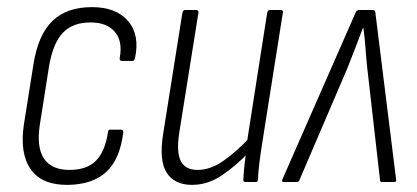

<svg xmlns="http://www.w3.org/2000/svg" viewBox="-20 -511 1170 539"><path d="M171 8Q98 9 66.5 -35.5Q35 -80 47 -161L74 -331Q87 -413 127 -452Q167 -491 238 -491Q306 -491 339.5 -452Q373 -413 359 -348Q357 -340 352 -340H322Q315 -340 316 -348Q325 -395 302.5 -421.5Q280 -448 234 -448Q184 -448 156.5 -419Q129 -390 118 -327L92 -162Q82 -99 103 -66.5Q124 -34 175 -34Q224 -34 249.5 -60Q275 -86 283 -139Q283 -147 289 -147H320Q327 -147 326 -139Q317 -65 279 -29Q241 7 171 8Z M519 8Q470 8 448 -26Q426 -60 438 -135L492 -475Q494 -483 500 -483H530Q538 -483 537 -475L483 -137Q475 -84 487.5 -59Q500 -34 535 -34Q570 -34 606.5 -59Q643 -84 685 -129L680 -85Q642 -45 602.5 -18.5Q563 8 519 8ZM669 0Q663 0 663 -6Q664 -28 667 -53.5Q670 -79 673 -99V-110L730 -475Q732 -483 738 -483H768Q776 -483 774 -475L717 -115Q712 -84 708.5 -56.5Q705 -29 704 -6Q704 0 697 0Z M776 0Q770 0 773 -8L978 -475Q981 -483 988 -483H1026Q1034 -483 1034 -474L1092 -7Q1094 0 1086 0H1052Q1047 0 1047 -4L1011 -320Q1008 -347 1006 -376.5Q1004 -406 1000 -433H999Q989 -406 977.5 -376.5Q966 -347 955 -319L820 -4Q818 0 814 0Z"/></svg>

Font: Sofia Sans Condensed Light
Style: Italic
Weight: 300
Italic angle: -9°
Version: Version 4.100